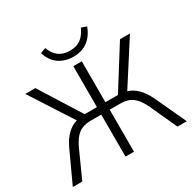

<svg xmlns="http://www.w3.org/2000/svg" viewBox="-196 -1123 1326 1322"><g transform="rotate(-30 467.0 -462.0)"><path d="M127.9 -248Q179.7 -358.4 266.6 -383.8L50.8 -718.8H130.9L335 -393.6H432.6V-718.8H500V-393.6H599.6L803.7 -718.8H882.8L668 -383.8Q752 -358.4 804.7 -248L919.9 0H845.7L749 -211.9Q718.8 -277.3 681.6 -305.7Q644.5 -334 589.8 -334H500V0H432.6V-334H344.7Q289.1 -334 251.5 -305.7Q213.9 -277.3 184.6 -211.9L88.9 0H13.7ZM285.2 -908.2 327.1 -923.8Q364.3 -822.3 465.8 -822.3Q518.6 -822.3 552.2 -845.7Q585.9 -869.1 610.4 -922.9L652.3 -908.2Q601.6 -774.4 466.8 -774.4Q401.4 -774.4 353 -808.1Q304.7 -841.8 285.2 -908.2Z"/></g></svg>

Font: Min Sans Light
Style: Regular
Weight: 300
Designer: Jinseong-Kim, NotoSansCJK, Nunito
Foundry: Jinseong-Kim
Version: Version 1.400;Glyphs 3.1.2 (3151)